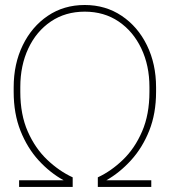

<svg xmlns="http://www.w3.org/2000/svg" viewBox="-20 -741 673 761"><path d="M55.7 0V-26.4H232.4Q178.2 -56.2 133.3 -105.2Q88.4 -154.3 61.3 -222.4Q34.2 -290.5 34.2 -377V-395Q34.2 -487.8 70.1 -561.5Q106 -635.3 169.4 -678.2Q232.9 -721.2 315.9 -721.2Q398.4 -721.2 462.4 -678.2Q526.4 -635.3 562.5 -561.3Q598.6 -487.3 598.6 -395V-377Q598.6 -291 571.5 -223.1Q544.4 -155.3 499.5 -106Q454.6 -56.6 401.4 -26.4H579.6V0H367.7V-38.1Q420.4 -62.5 467.3 -107.7Q514.2 -152.8 543.2 -220Q572.3 -287.1 572.3 -377V-396Q572.3 -481.4 540 -549.1Q507.8 -616.7 450.2 -655.8Q392.6 -694.8 315.9 -694.8Q239.3 -694.8 181.6 -655.8Q124 -616.7 92.3 -549.1Q60.5 -481.4 60.5 -396V-377Q60.5 -286.6 90.1 -219.7Q119.6 -152.8 167.2 -107.7Q214.8 -62.5 268.1 -38.1V0Z"/></svg>

Font: Roboto Slab LO Thin
Style: Regular
Weight: 250
Designer: Google
Version: Version 2.00;September 28, 2018;FontCreator 11.5.0.2427 64-b